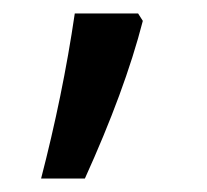

<svg xmlns="http://www.w3.org/2000/svg" viewBox="-20 -271 308 285"><path d="M41 -6H106C145 -92 174 -170 192 -240L185 -251H91C79 -169 62 -87 41 -6Z"/></svg>

Font: Noto Naskh Arabic UI
Style: Bold
Weight: 700
Designer: Monotype Design Team, David Williams, Mohamad Dakak and Nizar Qandah
Foundry: Monotype Imaging Inc.
Version: Version 2.016